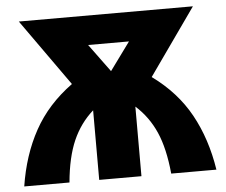

<svg xmlns="http://www.w3.org/2000/svg" viewBox="-51 -758 961 816"><g transform="rotate(-5 430.0 -350.0)"><path d="M259.8 -416 58.1 -700.2H800.8L600.1 -416Q705.1 -339.8 762.2 -236.1Q819.3 -132.3 839.8 0H647Q636.7 -107.9 606 -177.7Q575.2 -247.6 520 -296.9V0H339.8V-296.9Q284.2 -247.6 253.4 -177.5Q222.7 -107.4 212.9 0H20Q40.5 -132.3 97.7 -236.1Q154.8 -339.8 259.8 -416ZM517.1 -575.2H342.8L430.2 -456.1Z"/></g></svg>

Font: LT Superior Black
Style: Regular
Weight: 900
Designer: Daniel Lyons
Foundry: LyonsType
Version: Version 2.005